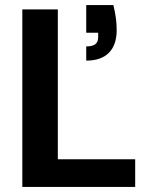

<svg xmlns="http://www.w3.org/2000/svg" viewBox="-20 -737 601 757"><path d="M68 0V-700H208V-109H513V0ZM320 -498V-554Q344 -554 355.5 -562.5Q367 -571 367 -590V-608H320V-717H427Q434 -688 437 -665Q440 -642 440 -618Q440 -560 409.5 -529Q379 -498 320 -498Z"/></svg>

Font: DM Sans 17pt ExtraBold
Style: Regular
Weight: 800
Version: Version 4.004;gftools[0.9.30]